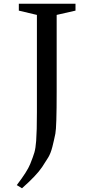

<svg xmlns="http://www.w3.org/2000/svg" viewBox="-20 -770 515 1030"><path d="M81 -750H385V-713L284 -690V-278Q284 -88 277 -53Q270 -18 261 17.5Q252 53 238.5 75Q225 97 206 126Q176 171 98 240L70 223Q126 150 142 110Q158 70 164.5 48Q171 26 174 -14Q178 -66 178 -168V-690L81 -713Z"/></svg>

Font: Ledger
Style: Regular
Weight: 400
Designer: Denis Masharov
Foundry: Denis Masharov
Version: 1.001